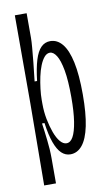

<svg xmlns="http://www.w3.org/2000/svg" viewBox="-92 -732 517 913"><g transform="rotate(-10 166.5 -275.5)"><path d="M45 135 48 -261V-686H105V-567Q105 -550 102.5 -520.5Q100 -491 96 -450.5Q92 -410 86 -360H98Q105 -421 117 -460Q129 -499 147.5 -517.5Q166 -536 192 -536Q226 -536 250.5 -506Q275 -476 288 -415Q301 -354 301 -260Q301 -168 288.5 -108Q276 -48 252 -18.5Q228 11 194 11Q170 11 151.5 -6.5Q133 -24 119.5 -61Q106 -98 98 -157H86Q89 -138 91.5 -117Q94 -96 96.5 -75Q99 -54 100.5 -31.5Q102 -9 102 13V135ZM185 -44Q204 -44 217 -67.5Q230 -91 237.5 -138.5Q245 -186 245 -256Q245 -337 236 -386.5Q227 -436 212.5 -459Q198 -482 181 -482Q166 -482 154 -468Q142 -454 132.5 -430.5Q123 -407 117 -378.5Q111 -350 107.5 -321Q104 -292 104 -268V-249Q104 -210 111 -174Q118 -138 129 -108Q140 -78 154.5 -61Q169 -44 185 -44Z"/></g></svg>

Font: Bricolage Grotesque 72pt Condensed ExtraLight
Style: Regular
Weight: 250
Width: 3
Designer: Mathieu Triay
Foundry: Atelier Triay
Version: Version 1.001;gftools[0.9.33.dev8+g029e19f]